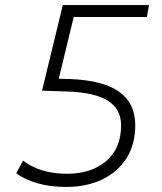

<svg xmlns="http://www.w3.org/2000/svg" viewBox="-20 -730 640 758"><path d="M240 8Q178 8 128 -6.5Q78 -21 44 -46L71 -96Q101 -72 145 -58Q189 -44 245 -44Q340 -44 399 -94Q458 -144 458 -235Q458 -300 405 -333Q352 -366 239 -369L146 -372L228 -710H568L560 -663H271L212 -419L256 -418Q387 -413 450.5 -367.5Q514 -322 514 -236Q514 -160 479.5 -105.5Q445 -51 383.5 -21.5Q322 8 240 8Z"/></svg>

Font: Livvic Light
Style: Italic
Weight: 300
Italic angle: -10°
Designer: Jacques Le Bailly, Baron von Fonthausen
Version: Version 1.001; ttfautohint (v1.8.2)